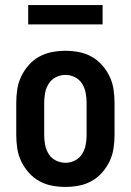

<svg xmlns="http://www.w3.org/2000/svg" viewBox="-20 -728 515 756"><path d="M238 8Q211 8 184.5 3Q158 -2 134.5 -15Q111 -28 93 -48.5Q75 -69 63.5 -93Q52 -117 48 -143.5Q44 -170 44 -197V-323Q44 -350 48 -376.5Q52 -403 63.5 -427Q75 -451 93 -471.5Q111 -492 134.5 -505Q158 -518 184.5 -523Q211 -528 238 -528Q264 -528 290.5 -523Q317 -518 340.5 -505Q364 -492 382 -471.5Q400 -451 411.5 -427Q423 -403 427 -376.5Q431 -350 431 -323V-197Q431 -170 427 -143.5Q423 -117 411.5 -93Q400 -69 382 -48.5Q364 -28 340.5 -15Q317 -2 290.5 3Q264 8 238 8ZM238 -87Q257 -87 275 -96Q293 -105 303.5 -122Q314 -139 317.5 -158.5Q321 -178 321 -197V-323Q321 -342 317.5 -361.5Q314 -381 303.5 -398Q293 -415 275 -424Q257 -433 238 -433Q218 -433 200 -424Q182 -415 171.5 -398Q161 -381 157.5 -361.5Q154 -342 154 -323V-197Q154 -178 157.5 -158.5Q161 -139 171.5 -122Q182 -105 200 -96Q218 -87 238 -87ZM91 -632V-708H384V-632Z"/></svg>

Font: Iosevka QP
Style: Bold
Weight: 700
Designer: Belleve Invis
Foundry: Belleve Invis
Version: Version 20.0.0; ttfautohint (v1.8.4)